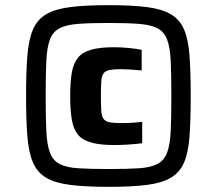

<svg xmlns="http://www.w3.org/2000/svg" viewBox="-20 -716 841 744"><path d="M401 8Q311 8 252 0.5Q193 -7 158.5 -27.5Q124 -48 107.5 -87Q91 -126 86 -188.5Q81 -251 81 -344Q81 -437 86 -499.5Q91 -562 107.5 -601Q124 -640 158.5 -660.5Q193 -681 252 -688.5Q311 -696 400 -696Q491 -696 549.5 -688.5Q608 -681 642.5 -660.5Q677 -640 693.5 -601Q710 -562 714.5 -499.5Q719 -437 719 -344Q719 -251 714.5 -188.5Q710 -126 693.5 -87Q677 -48 642.5 -27.5Q608 -7 549.5 0.5Q491 8 401 8ZM423 -154Q366 -154 332 -164Q298 -174 281 -195.5Q264 -217 258 -254Q252 -291 252 -343Q252 -397 258 -433Q264 -469 281 -491Q298 -513 332 -523Q366 -533 422 -533Q450 -533 479.5 -530Q509 -527 529 -523V-443Q510 -445 487 -446.5Q464 -448 451 -448Q422 -448 405.5 -445Q389 -442 381.5 -432Q374 -422 372.5 -400.5Q371 -379 371 -344Q371 -307 372.5 -286Q374 -265 381.5 -255Q389 -245 405.5 -242Q422 -239 451 -239Q472 -239 495 -240.5Q518 -242 531 -244V-161Q510 -158 479 -156Q448 -154 423 -154ZM401 -61Q473 -61 518.5 -64Q564 -67 590 -80.5Q616 -94 627.5 -124.5Q639 -155 641.5 -208Q644 -261 644 -344Q644 -427 641.5 -480Q639 -533 627.5 -563Q616 -593 590 -606.5Q564 -620 518.5 -623.5Q473 -627 401 -627Q329 -627 283 -623.5Q237 -620 211 -606.5Q185 -593 173.5 -563Q162 -533 159.5 -480Q157 -427 157 -344Q157 -261 159.5 -208Q162 -155 173.5 -124.5Q185 -94 211 -80.5Q237 -67 283 -64Q329 -61 401 -61Z"/></svg>

Font: Saira SemiExpanded ExtraBold
Style: Regular
Weight: 800
Width: 6
Designer: Hector Gatti with collaboration of the Omnibus-Type team
Foundry: Omnibus-Type
Version: Version 1.101